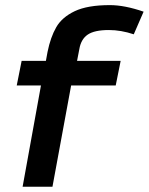

<svg xmlns="http://www.w3.org/2000/svg" viewBox="-20 -712 568 732"><path d="M62.5 -480 43.8 -386.2H136.2L66.2 0H180L251.2 -386.2H421.2L440 -480H273.8L282.5 -525Q288.8 -562.5 314.4 -580Q340 -597.5 395 -597.5Q441.2 -597.5 490 -581.2L527.5 -667.5Q455 -692.5 398.8 -692.5Q313.8 -692.5 265 -669.4Q216.2 -646.2 194.4 -608.1Q172.5 -570 161.2 -513.8L155 -480Z"/></svg>

Font: Cambay
Style: Bold Italic
Weight: 700
Italic angle: -11°
Designer: Pooja Saxena
Foundry: Pooja Saxena
Version: Version 1.006;PS 001.006;hotconv 1.0.70;makeotf.lib2.5.58329